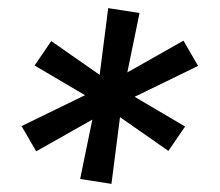

<svg xmlns="http://www.w3.org/2000/svg" viewBox="-20 -576 540 472"><path d="M254 -124 177 -136 207 -282 69 -204 33 -266 189 -342 65 -415 106 -475 225 -392 246 -556 323 -544 293 -398 431 -476 467 -414 311 -338 435 -265 394 -205 275 -288Z"/></svg>

Font: Iosevka SS04 Oblique
Style: Regular
Weight: 400
Italic angle: -9°
Monospace: yes
Designer: Belleve Invis
Foundry: Belleve Invis
Version: Version 19.0.0; ttfautohint (v1.8.4)